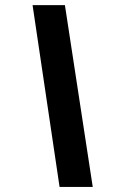

<svg xmlns="http://www.w3.org/2000/svg" viewBox="-20 -734 461 754"><path d="M213.9 0 107.9 -713.9H234.9L344.2 0Z"/></svg>

Font: Open Sans
Style: Bold Italic
Weight: 700
Italic angle: -12°
Designer: Monotype Design Team
Foundry: Monotype Imaging Inc.
Version: Version 3.003; ttfautohint (v1.8.4)